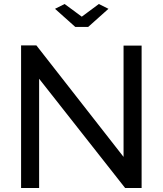

<svg xmlns="http://www.w3.org/2000/svg" viewBox="-20 -936 810 956"><path d="M301.8 -916 387.2 -853 472.2 -916 520 -892.1 418.9 -801.8H355L253.9 -892.1ZM174.8 -543.9V0H85V-710H161.1L595.2 -154.8V-709H685.1V0H603Z"/></svg>

Font: Rawline Medium
Style: Regular
Weight: 500
Designer: Matt McInerney, Pablo Impallari, Rodrigo Fuenzalida
Foundry: Matt McInerney, Pablo Impallari, Rodrigo Fuenzalida
Version: Version 4.020;PS 004.020;hotconv 1.0.88;makeotf.lib2.5.64775